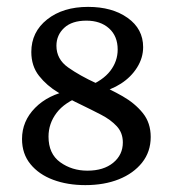

<svg xmlns="http://www.w3.org/2000/svg" viewBox="-20 -528 503 558"><path d="M44 -124Q44 -176 82 -214.5Q120 -253 183 -265L217 -249Q168 -231 144.5 -200Q121 -169 121 -131Q121 -81 155 -56.5Q189 -32 234 -32Q281 -32 309 -55Q337 -78 337 -114Q337 -142 319.5 -161Q302 -180 274 -194.5Q246 -209 215 -224Q183 -239 149.5 -259Q116 -279 93.5 -307.5Q71 -336 71 -377Q71 -435 117 -471.5Q163 -508 236 -508Q306 -508 351 -476Q396 -444 396 -391Q396 -360 378.5 -332Q361 -304 331.5 -285Q302 -266 267 -259L234 -276Q279 -294 300.5 -322Q322 -350 322 -384Q322 -423 297 -445.5Q272 -468 231 -468Q189 -468 166.5 -447Q144 -426 144 -395Q144 -356 178 -332Q212 -308 260 -286Q300 -269 336 -248.5Q372 -228 395 -199.5Q418 -171 418 -130Q418 -87 393 -55.5Q368 -24 325.5 -7Q283 10 228 10Q176 10 134.5 -5.5Q93 -21 68.5 -51Q44 -81 44 -124Z"/></svg>

Font: Yrsa
Style: Regular
Weight: 400
Designer: Anna Giedrys (Yrsa+Rasa design), David Brezina (Yrsa art-direction, Rasa art-direction, design)
Foundry: Rosetta Type Foundry
Version: Version 2.004